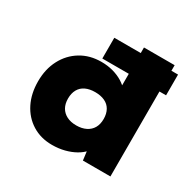

<svg xmlns="http://www.w3.org/2000/svg" viewBox="-161 -917 1124 1106"><g transform="rotate(30 400.5 -364.5)"><path d="M317 -565V-703H741V-565ZM314 11Q239 11 182 -24.5Q125 -60 93.5 -122.5Q62 -185 62 -267Q62 -348 95 -411Q128 -474 187 -510Q246 -546 323 -546Q365 -546 401 -536Q437 -526 465.5 -508.5Q494 -491 513 -467.5Q532 -444 538 -418L493 -404V-740H697V0H514L498 -126L539 -114Q534 -88 514.5 -65.5Q495 -43 465 -26Q435 -9 396.5 1Q358 11 314 11ZM379 -156Q416 -156 443 -169.5Q470 -183 484 -207.5Q498 -232 498 -267Q498 -302 484 -327Q470 -352 443 -364.5Q416 -377 379 -377Q342 -377 315.5 -364.5Q289 -352 275 -327Q261 -302 261 -267Q261 -232 275 -207.5Q289 -183 315.5 -169.5Q342 -156 379 -156Z"/></g></svg>

Font: Lexend Exa Black
Style: Regular
Weight: 900
Designer: Bonnie Shaver-Troup, Thomas Jockin
Foundry: Lexend
Version: Version 1.007